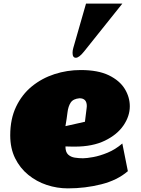

<svg xmlns="http://www.w3.org/2000/svg" viewBox="-20 -1015 775 1053"><path d="M352.1 18.1Q293 18.1 236.8 -0.5Q180.7 -19 135.3 -55.9Q89.8 -92.8 63 -147Q36.1 -201.2 36.1 -272.9Q36.1 -362.3 68.1 -429.4Q100.1 -496.6 154.8 -541.3Q209.5 -585.9 278.8 -608.4Q348.1 -630.9 422.9 -630.9Q517.6 -630.9 576.9 -602.1Q636.2 -573.2 664.1 -527.8Q691.9 -482.4 691.9 -432.1Q691.9 -377.9 657.2 -327.1Q622.6 -276.4 555.4 -243.7Q488.3 -210.9 390.1 -210.9Q380.9 -210.9 365.5 -211.2Q350.1 -211.4 338.9 -211.9Q338.9 -181.2 353.5 -167.5Q368.2 -153.8 390.4 -150.4Q412.6 -147 435.1 -147Q455.1 -147 491.5 -153.6Q527.8 -160.2 570.3 -177.7Q612.8 -195.3 650.9 -228L681.2 -76.2Q623.5 -26.4 535.4 -4.2Q447.3 18.1 352.1 18.1ZM338.9 -323.2 445.8 -347.2 455.1 -421.9Q455.1 -424.8 455.6 -427.5Q456.1 -430.2 456.1 -433.1Q456.1 -476.1 416 -476.1Q381.3 -473.1 367.7 -452.4Q354 -431.6 350.1 -398.2Q346.2 -364.7 338.9 -323.2ZM650.9 -995.1 440.9 -732.4Q413.6 -698.2 396 -698.2Q377.9 -698.2 377.9 -725.1Q377.9 -737.8 381.8 -751.5L451.7 -995.1Z"/></svg>

Font: Rammetto One
Style: Regular
Weight: 400
Designer: Vernon Adams
Foundry: Vernon Adams
Version: Version 1.100; ttfautohint (v1.8.4.7-5d5b)